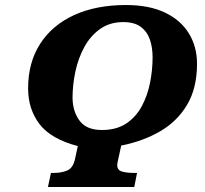

<svg xmlns="http://www.w3.org/2000/svg" viewBox="-20 -745 816 765"><path d="M171 0 183 -56H195Q224 -56 247.5 -65.5Q271 -75 279 -112L290 -163Q183 -191 137.5 -250.5Q92 -310 92 -393Q92 -496 140 -570.5Q188 -645 275.5 -685Q363 -725 482 -725Q574 -725 637 -695Q700 -665 732.5 -612Q765 -559 765 -491Q765 -394 725.5 -327.5Q686 -261 617.5 -221.5Q549 -182 463 -165L452 -115Q450 -106 448.5 -99Q447 -92 447 -88Q447 -67 466 -61.5Q485 -56 514 -56H526L515 0ZM386 -227Q444 -227 483 -253Q522 -279 545 -322Q568 -365 578 -416Q588 -467 588 -517Q588 -555 577.5 -586.5Q567 -618 541.5 -637.5Q516 -657 471 -657Q418 -657 379.5 -630Q341 -603 316.5 -558.5Q292 -514 280.5 -460.5Q269 -407 269 -354Q270 -300 297.5 -263.5Q325 -227 386 -227Z"/></svg>

Font: Noto Serif SemiCondensed ExtraBold
Style: Italic
Weight: 800
Width: 4
Italic angle: -12°
Designer: Monotype Design Team
Foundry: Monotype Imaging Inc.
Version: Version 2.014; ttfautohint (v1.8.4.7-5d5b)